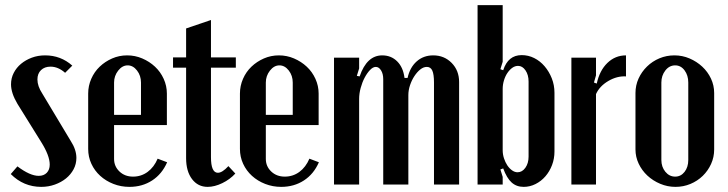

<svg xmlns="http://www.w3.org/2000/svg" viewBox="-20 -720 2839 749"><path d="M234 -436Q207 -460 177 -460Q154 -460 140 -446.5Q126 -433 126 -410Q126 -384 145 -355L256 -170Q278 -136 278 -104Q278 -80 267 -59.5Q256 -39 237.5 -24Q219 -9 194 0Q169 9 141 9Q72 9 22 -41L48 -71Q97 -34 131 -34Q151 -34 162.5 -46Q174 -58 174 -78Q174 -113 140 -167L48 -315Q23 -357 23 -391Q23 -415 33.5 -435.5Q44 -456 62 -471Q80 -486 104 -495Q128 -504 156 -504Q217 -504 262 -464Z M324 -355Q324 -385 336 -412.5Q348 -440 369 -460Q390 -480 417.5 -492Q445 -504 476 -504Q507 -504 535 -492Q563 -480 584.5 -460Q606 -440 618.5 -412.5Q631 -385 631 -355V-232H425V-100Q425 -71 446 -51Q467 -31 499 -31Q531 -31 556 -49.5Q581 -68 595 -101L632 -87Q612 -41 573.5 -16Q535 9 485 9Q452 9 422.5 -2.5Q393 -14 371 -34Q349 -54 336.5 -81Q324 -108 324 -139ZM530 -272V-398Q530 -425 514.5 -445Q499 -465 478 -465Q457 -465 441 -444.5Q425 -424 425 -398V-272Z M790 9Q752 9 729 -21.5Q706 -52 706 -103V-456H655V-496H706V-609L803 -642V-496H900V-456H803V-107Q803 -46 830 -46Q847 -46 871 -72L898 -43Q877 -20 847 -5.5Q817 9 790 9Z M916 -355Q916 -385 928 -412.5Q940 -440 961 -460Q982 -480 1009.5 -492Q1037 -504 1068 -504Q1099 -504 1127 -492Q1155 -480 1176.5 -460Q1198 -440 1210.5 -412.5Q1223 -385 1223 -355V-232H1017V-100Q1017 -71 1038 -51Q1059 -31 1091 -31Q1123 -31 1148 -49.5Q1173 -68 1187 -101L1224 -87Q1204 -41 1165.5 -16Q1127 9 1077 9Q1044 9 1014.5 -2.5Q985 -14 963 -34Q941 -54 928.5 -81Q916 -108 916 -139ZM1122 -272V-398Q1122 -425 1106.5 -445Q1091 -465 1070 -465Q1049 -465 1033 -444.5Q1017 -424 1017 -398V-272Z M1570 -416Q1579 -457 1605.5 -480.5Q1632 -504 1670 -504Q1713 -504 1742 -474.5Q1771 -445 1771 -400V0H1673V-398Q1673 -430 1666.5 -444.5Q1660 -459 1645 -459Q1632 -459 1619.5 -449Q1607 -439 1596.5 -423Q1586 -407 1579.5 -387.5Q1573 -368 1573 -349V0H1475V-411Q1475 -432 1466.5 -445.5Q1458 -459 1446 -459Q1435 -459 1423.5 -447Q1412 -435 1402.5 -417Q1393 -399 1387 -377Q1381 -355 1381 -334V0H1283V-495H1381V-453L1372 -424L1383 -422Q1411 -504 1471 -504Q1506 -504 1529.5 -480.5Q1553 -457 1558 -416Z M1941 0H1843V-700H1941V-479L1932 -450L1943 -446Q1962 -505 2015 -505Q2041 -505 2064 -493.5Q2087 -482 2104.5 -461.5Q2122 -441 2132.5 -414.5Q2143 -388 2143 -358V-129Q2143 -101 2133.5 -76Q2124 -51 2107.5 -32Q2091 -13 2069 -2Q2047 9 2023 9Q1995 9 1976 -8Q1957 -25 1943 -63L1932 -59L1941 -30ZM1941 -134Q1941 -118 1946 -102.5Q1951 -87 1959 -75Q1967 -63 1977.5 -55.5Q1988 -48 1999 -48Q2017 -48 2029.5 -65.5Q2042 -83 2042 -109V-402Q2042 -428 2030 -445.5Q2018 -463 2001 -463Q1989 -463 1978.5 -455.5Q1968 -448 1959.5 -435.5Q1951 -423 1946 -406.5Q1941 -390 1941 -373Z M2305 -495V-426L2297 -398L2308 -394Q2319 -445 2349.5 -474.5Q2380 -504 2422 -504V-422Q2387 -424 2353 -404Q2319 -384 2305 -353V0H2209V-495Z M2611 -504Q2642 -504 2670 -492Q2698 -480 2719.5 -460Q2741 -440 2753.5 -413.5Q2766 -387 2766 -357V-137Q2766 -107 2754 -80.5Q2742 -54 2721.5 -34Q2701 -14 2673.5 -2.5Q2646 9 2615 9Q2584 9 2555.5 -3Q2527 -15 2505.5 -35Q2484 -55 2471.5 -81.5Q2459 -108 2459 -137V-357Q2459 -387 2471 -413.5Q2483 -440 2504 -460.5Q2525 -481 2552.5 -492.5Q2580 -504 2611 -504ZM2614 -465Q2591 -465 2575.5 -445Q2560 -425 2560 -398V-96Q2560 -69 2575.5 -50Q2591 -31 2614 -31Q2636 -31 2650.5 -49.5Q2665 -68 2665 -96V-398Q2665 -426 2650.5 -445.5Q2636 -465 2614 -465Z"/></svg>

Font: Moniqa Paragraph
Style: Bold
Weight: 700
Designer: Rajesh Rajput
Foundry: Rajesh Rajput
Version: Version 1.000